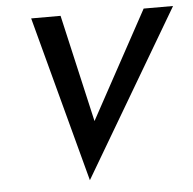

<svg xmlns="http://www.w3.org/2000/svg" viewBox="-47 -628 714 709"><g transform="rotate(-5 310.0 -273.0)"><path d="M258 34 620 -580H511L294 -182L203 -580H94Z"/></g></svg>

Font: Charger Pro
Style: BlkNarObl
Weight: 900
Designer: Jasper
Foundry: Cannot Into Space Fonts
Version: Version 1.09